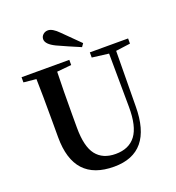

<svg xmlns="http://www.w3.org/2000/svg" viewBox="-170 -1108 1157 1262"><g transform="rotate(-20 408.0 -477.5)"><path d="M497.1 -814.5 481.4 -792Q395.5 -828.1 323.2 -861.3Q258.8 -892.6 258.8 -927.7Q258.8 -946.3 272.9 -959.5Q287.1 -972.7 307.6 -972.7Q338.9 -972.7 381.8 -928.7ZM785.2 -742.2V-706.1L683.6 -692.4L679.7 -305.7Q678.7 18.6 412.1 18.6Q130.9 18.6 130.9 -289.1V-400.4Q130.9 -598.6 127.9 -697.3L40 -706.1V-742.2H374V-706.1L272.5 -696.3Q268.6 -567.4 268.6 -400.4V-306.6Q268.6 -173.8 314.5 -115.2Q360.4 -56.6 450.2 -56.6Q543.9 -56.6 590.8 -119.1Q637.7 -181.6 636.7 -317.4L633.8 -691.4L517.6 -706.1V-742.2Z"/></g></svg>

Font: GenRyuMin TW TTF Bold
Style: Regular
Weight: 700
Version: Version 1.300